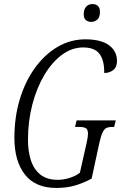

<svg xmlns="http://www.w3.org/2000/svg" viewBox="-20 -917 597 947"><path d="M258 10Q154 10 102.5 -56.5Q51 -123 51 -237Q51 -339 77.5 -427Q104 -515 152 -581.5Q200 -648 263.5 -685.5Q327 -723 401 -723Q478 -723 517.5 -694Q557 -665 557 -616Q557 -586 538.5 -571.5Q520 -557 494 -557Q495 -619 471 -651Q447 -683 390 -683Q335 -683 286 -647Q237 -611 199 -547.5Q161 -484 139.5 -401.5Q118 -319 118 -227Q118 -172 132 -127.5Q146 -83 178.5 -56.5Q211 -30 265 -30Q293 -30 323.5 -39.5Q354 -49 374 -65L407 -211Q414 -243 414 -256Q414 -279 403 -285Q392 -291 370 -291H350L358 -323H551L543 -291H532Q517 -291 506 -286.5Q495 -282 486.5 -265Q478 -248 470 -212L432 -36Q389 -13 348 -1.5Q307 10 258 10ZM430 -809Q414 -809 403.5 -818Q393 -827 393 -847Q393 -871 405 -884Q417 -897 436 -897Q452 -897 462.5 -888Q473 -879 473 -858Q473 -831 459.5 -820Q446 -809 430 -809Z"/></svg>

Font: Noto Serif ExtraCondensed Light
Style: Italic
Weight: 300
Width: 2
Italic angle: -12°
Designer: Monotype Design Team
Foundry: Monotype Imaging Inc.
Version: Version 2.014; ttfautohint (v1.8.4.7-5d5b)